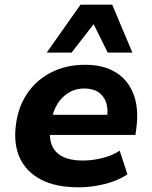

<svg xmlns="http://www.w3.org/2000/svg" viewBox="-20 -787 646 818"><path d="M315 11Q218 11 155.5 -21.5Q93 -54 65.5 -112Q38 -170 47 -248Q55 -326 93.5 -385Q132 -444 196 -477.5Q260 -511 343 -511Q421 -511 473.5 -478.5Q526 -446 549 -385.5Q572 -325 561 -242L557 -212H169L182 -298H451L435 -281Q442 -321 432.5 -349.5Q423 -378 399.5 -394Q376 -410 339 -410Q302 -410 273 -392.5Q244 -375 225.5 -345.5Q207 -316 200 -278L196 -251Q188 -202 200.5 -169.5Q213 -137 246.5 -120Q280 -103 332 -103Q373 -103 415.5 -113.5Q458 -124 490 -145L523 -44Q480 -16 424.5 -2.5Q369 11 315 11ZM179 -563 323 -767H458L544 -563H439L379 -684L285 -563Z"/></svg>

Font: Nunito Sans 8pt ExtraBold
Style: Italic
Weight: 800
Italic angle: -9°
Version: Version 3.101;gftools[0.9.27]